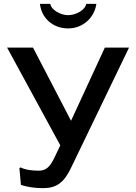

<svg xmlns="http://www.w3.org/2000/svg" viewBox="-20 -970 709 1000"><path d="M152 -722H17L294 -213L265 -152C240 -99 219 -81 181 -81C147 -81 109 -86 88 -98L81 -95L89 -7C118 3 159 10 204 10C275 10 314 -19 352 -100L652 -722H526L350 -341ZM188 -950C196 -876 255 -822 335 -822C412 -822 472 -878 482 -950H429C425 -919 376 -891 335 -891C295 -891 246 -919 242 -950Z"/></svg>

Font: Perun Medium
Style: Regular
Weight: 500
Foundry: Copyright (c) Stefan Peev, Context Ltd, 2016
Version: Version 1.089